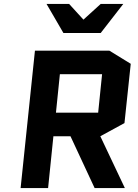

<svg xmlns="http://www.w3.org/2000/svg" viewBox="-20 -958 705 978"><path d="M616 0H462L339 -264H252L225 0H85L158 -700H537L646 -633L614 -331L491 -264ZM285 -580 265 -384H480L500 -580ZM493 -790H303L217 -938H332L405 -858L493 -938H608Z"/></svg>

Font: Quantico
Style: Bold Italic
Weight: 700
Italic angle: -12°
Designer: Matt Desmond
Foundry: MADtype
Version: Version 2.002